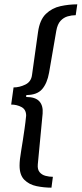

<svg xmlns="http://www.w3.org/2000/svg" viewBox="-20 -706 376 885"><path d="M217.2 159Q182.8 159 148.6 152Q114.5 145 92.4 123Q70.2 101 70.2 57Q70.2 44 72.1 26.4Q74 8.8 77.9 -13.2Q81.8 -35.2 85.5 -60.5Q89.2 -85.8 93.4 -114Q97.5 -142.2 100.5 -172.8Q100.5 -201.2 79 -212.6Q57.5 -224 31.5 -224L42.5 -303Q69.5 -303 96.5 -316Q123.5 -329 127.5 -360L155.2 -557.5Q163 -614.5 191.5 -641.9Q220 -669.2 258.8 -677.6Q297.5 -686 336.2 -686L329 -636Q310.5 -636 291.9 -630.6Q273.2 -625.2 259.1 -610Q245 -594.8 239.5 -564.2L206.2 -371Q197.5 -322 174.1 -295Q150.8 -268 101.5 -268L100.5 -259Q143 -259 161.2 -239.1Q179.5 -219.2 176.5 -182.5L154.2 52Q152.2 75 162.5 87.5Q172.8 100 189.9 104.5Q207 109 223.8 109Z"/></svg>

Font: Chivo Medium
Style: Italic
Weight: 500
Italic angle: -8.05°
Designer: Hector Gatti
Foundry: Omnibus-Type
Version: Version 2.002